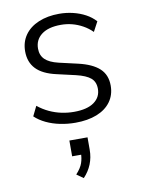

<svg xmlns="http://www.w3.org/2000/svg" viewBox="-85 -553 649 875"><g transform="rotate(-10 239.0 -115.5)"><path d="M238 8Q202 8 167.5 1Q133 -6 103.5 -20Q74 -34 53 -54L75 -99Q100 -79 127 -66.5Q154 -54 182.5 -48Q211 -42 240 -42Q301 -42 333 -65Q365 -88 365 -127Q365 -159 344.5 -176.5Q324 -194 278 -205L191 -225Q128 -239 98 -270.5Q68 -302 68 -352Q68 -395 90.5 -427Q113 -459 154.5 -476.5Q196 -494 250 -494Q283 -494 314 -486.5Q345 -479 371 -465Q397 -451 416 -430L392 -385Q373 -404 349.5 -417Q326 -430 301 -436.5Q276 -443 249 -443Q191 -443 159.5 -419Q128 -395 128 -354Q128 -323 147.5 -304Q167 -285 209 -275L296 -255Q361 -240 393 -210.5Q425 -181 425 -131Q425 -88 402 -56.5Q379 -25 337 -8.5Q295 8 238 8ZM231 263 200 241Q223 216 230.5 194Q238 172 238 148L256 156H196V83H280V140Q280 176 267.5 207Q255 238 231 263Z"/></g></svg>

Font: Nunito Sans 12pt ExtraLight 12pt Light
Style: Regular
Weight: 300
Version: Version 3.101;gftools[0.9.27]